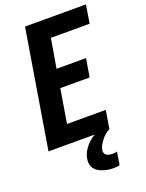

<svg xmlns="http://www.w3.org/2000/svg" viewBox="-174 -819 857 1126"><g transform="rotate(-20 254.5 -256.0)"><path d="M8 0 129 -735H509L491 -621H249L218 -439H402L383 -325H200L165 -114H407L388 0ZM332 223Q315 223 299.5 220.5Q284 218 269 213Q254 208 240.5 200Q227 192 218 179.5Q209 167 206 151Q203 135 206 119Q209 99 219 79.5Q229 60 243.5 43.5Q258 27 276 13.5Q294 0 313 -9.5Q332 -19 352.5 -25.5Q373 -32 394 -35L388 0Q373 7 360 18Q347 29 336.5 42.5Q326 56 317.5 70.5Q309 85 307 101Q305 110 308.5 119Q312 128 319.5 133Q327 138 336.5 140Q346 142 355 142Q363 142 370.5 141Q378 140 385 138L372 219Q362 221 352 222Q342 223 332 223Z"/></g></svg>

Font: Iosevka SS04 Heavy
Style: Italic
Weight: 900
Italic angle: -9°
Monospace: yes
Designer: Belleve Invis
Foundry: Belleve Invis
Version: Version 19.0.0; ttfautohint (v1.8.4)